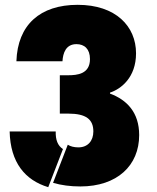

<svg xmlns="http://www.w3.org/2000/svg" viewBox="-20 -767 650 796"><path d="M200 -9C234 1 272 6 313 6C466 6 557 -81 557 -207C557 -301 506 -353 436 -379V-383C482 -398 544 -446 544 -546C544 -658 460 -747 302 -747C146 -747 53 -664 48 -513H239C241 -547 253 -584 297 -584C330 -584 353 -564 353 -522C353 -460 300 -455 262 -455H228V-296H263C337 -296 367 -272 367 -222C367 -183 344 -156 305 -156C287 -156 272 -160 261 -167ZM241 -149C219 -163 210 -188 211 -222H20C23 -93 84 -20 180 9Z"/></svg>

Font: Poppins STUK1
Style: Regular
Weight: 400
Designer: Jonny Pinhorn (original), Sammy Jo Hughes (modified version)
Foundry: Type Mafia
Version: Version 1.002;hotconv 1.0.109;makeotfexe 2.5.65596